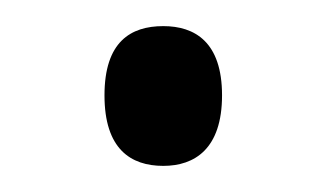

<svg xmlns="http://www.w3.org/2000/svg" viewBox="-20 -121 250 147"><path d="M105 6C129 6 150 -7 150 -48C150 -89 129 -101 105 -101C80 -101 60 -89 60 -48C60 -7 80 6 105 6Z"/></svg>

Font: Noto Serif Khmer SemiCondensed Light
Style: Regular
Weight: 300
Width: 4
Designer: Danh Hong and the Monotype Design Team
Foundry: Monotype Imaging Inc.
Version: Version 2.004